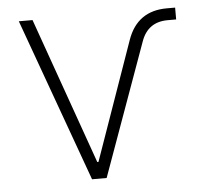

<svg xmlns="http://www.w3.org/2000/svg" viewBox="-44 -593 695 640"><g transform="rotate(-5 303.0 -273.0)"><path d="M238.8 0 41.5 -545.9H87.4L261.2 -55.7H265.1L404.8 -452.6Q438 -545.9 536.6 -545.9H564.5V-506.3H536.1Q469.7 -506.3 447.3 -443.4L287.6 0Z"/></g></svg>

Font: Inter Extra Light
Style: Regular
Weight: 200
Designer: Rasmus Andersson
Foundry: rsms
Version: Version 4.000;git-3c8e0fc